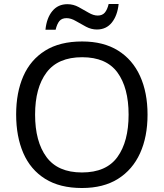

<svg xmlns="http://www.w3.org/2000/svg" viewBox="-20 -933 821 963"><path d="M720 -358Q720 -247 682.5 -164.5Q645 -82 572 -36Q499 10 391 10Q280 10 206.5 -36Q133 -82 97 -165Q61 -248 61 -359Q61 -469 97 -551Q133 -633 206.5 -679Q280 -725 392 -725Q499 -725 572 -679.5Q645 -634 682.5 -551.5Q720 -469 720 -358ZM156 -358Q156 -223 213 -145.5Q270 -68 391 -68Q513 -68 569 -145.5Q625 -223 625 -358Q625 -493 569 -569.5Q513 -646 392 -646Q271 -646 213.5 -569.5Q156 -493 156 -358ZM208 -784Q214 -843 242.5 -877.5Q271 -912 318 -912Q348 -912 374.5 -897.5Q401 -883 425 -869Q449 -855 470 -855Q493 -855 505.5 -869.5Q518 -884 525 -913H575Q569 -855 541 -820Q513 -785 466 -785Q438 -785 411.5 -799Q385 -813 360.5 -827.5Q336 -842 314 -842Q290 -842 278 -827.5Q266 -813 259 -784Z"/></svg>

Font: Noto Sans Carian
Style: Regular
Weight: 400
Designer: Monotype Design Team
Foundry: Monotype Imaging Inc.
Version: Version 2.002; ttfautohint (v1.8.4.7-5d5b)